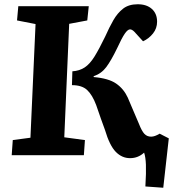

<svg xmlns="http://www.w3.org/2000/svg" viewBox="-20 -729 815 902"><path d="M320 -394Q353 -396 377.5 -412Q402 -428 424 -463.5Q446 -499 474 -557Q493 -600 512.5 -634Q532 -668 558.5 -688.5Q585 -709 627 -709Q669 -709 693.5 -687Q718 -665 718 -627Q718 -596 699 -572Q680 -548 652 -535L611 -580Q600 -591 591 -591Q580 -591 566 -570.5Q552 -550 530 -502Q502 -444 479 -413.5Q456 -383 420 -371V-367Q490 -361 525.5 -336.5Q561 -312 580 -271Q593 -241 605.5 -211Q618 -181 632 -149Q646 -113 658.5 -100Q671 -87 690 -87Q707 -87 730 -101L773 -79L747 153L663 147Q667 81 665.5 44.5Q664 8 657 -12Q629 14 591 14Q553 14 524 -15.5Q495 -45 473 -119Q464 -144 454 -171.5Q444 -199 432 -235Q414 -283 389.5 -306Q365 -329 318 -329ZM147 -616 60 -633 66 -700H397L390 -633L305 -617L282 -84L379 -71L374 0H35L40 -71L123 -82Z"/></svg>

Font: Literata 12pt
Style: Bold Italic
Weight: 700
Italic angle: -2°
Designer: Latin by Veronika Burian and Jose Scaglione. Greek by Irene Vlachou. Cyrillic by Vera Evstafieva
Foundry: TypeTogether
Version: Version 3.002